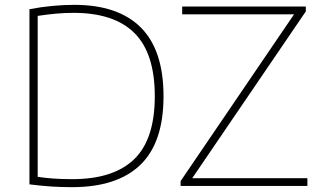

<svg xmlns="http://www.w3.org/2000/svg" viewBox="-20 -767 1322 792"><path d="M277.5 5Q232.5 5 193.5 2.5Q154.5 0 101.5 -6.5V-729Q147.5 -738 195.2 -742.5Q243 -747 286.5 -747Q467.5 -747 561 -653.5Q654.5 -560 654.5 -370Q654.5 -179 559 -87Q463.5 5 277.5 5ZM278.5 -28Q448 -28 533.2 -110Q618.5 -192 618.5 -370Q618.5 -547 534.8 -630.5Q451 -714 283.5 -714Q248.5 -714 212 -710.8Q175.5 -707.5 135.5 -701.5V-37.5Q166 -33 199.8 -30.5Q233.5 -28 278.5 -28ZM725 0V-20L1193 -708H731.5V-740H1241.5V-720L773 -32H1248V0Z"/></svg>

Font: Encode Sans Semi Expanded Thin
Style: Regular
Weight: 100
Width: 6
Designer: Multiple Designers
Foundry: Impallari Type
Version: Version 3.000; ttfautohint (v1.8.3) -l 8 -r 50 -G 200 -x 14 